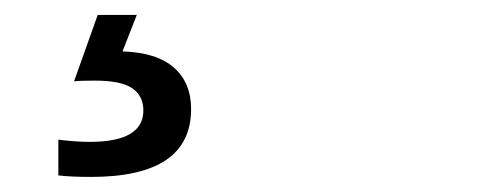

<svg xmlns="http://www.w3.org/2000/svg" viewBox="-20 -20 640 257"><path d="M235.8 126Q235.8 216.8 102.1 216.8Q74.2 216.8 58.1 214.8V167Q82.5 169.9 100.1 169.9Q171.9 169.9 171.9 127.9Q171.9 108.4 157 98.1Q142.1 87.9 106.9 87.9Q85.9 87.9 79.1 88.9L110.8 0H163.1L144 48.8Q189.9 50.3 212.9 70.6Q235.8 90.8 235.8 126Z"/></svg>

Font: Cousine
Style: Regular
Weight: 400
Monospace: yes
Designer: Steve Matteson
Foundry: Ascender Corporation
Version: Version 1.20